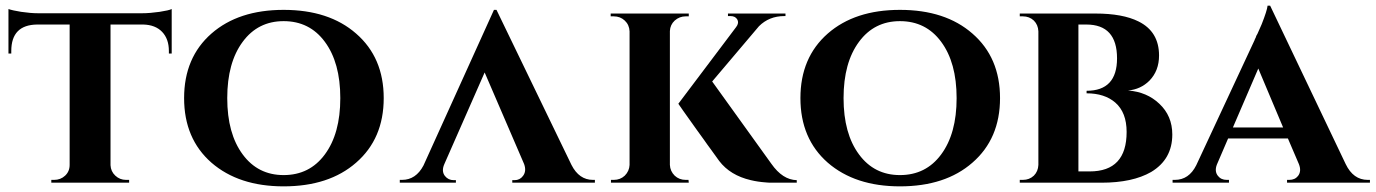

<svg xmlns="http://www.w3.org/2000/svg" viewBox="-20 -648 4879 681"><path d="M589 -458H579V-467Q579 -510 555 -535Q531 -560 488 -561H372V-62Q373 -40 389 -25Q405 -10 427 -10H438V0H162V-10H172Q195 -10 211 -25Q227 -40 227 -63V-561H112Q20 -560 20 -467V-458H10V-616Q24 -611 55 -606Q89 -601 115 -601H484Q511 -601 546 -606Q579 -611 589 -616Z M1243 -529Q1341 -444 1341 -300Q1341 -156 1243 -71Q1147 13 986 13Q827 13 730 -71Q633 -156 633 -300Q633 -444 730 -529Q826 -613 986 -613Q1147 -613 1243 -529ZM1132 -100Q1187 -174 1187 -300Q1187 -426 1132 -500Q1078 -573 986 -573Q895 -573 841 -500Q786 -426 786 -300Q786 -174 841 -100Q895 -27 986 -27Q1078 -27 1132 -100Z M1398 0V-10H1406Q1455 -10 1482 -61L1732 -613H1741L2007 -63Q2034 -10 2083 -10H2090V0H1797V-9H1805Q1824 -9 1835 -24Q1848 -41 1839 -66L1699 -391L1556 -66Q1545 -41 1558 -24Q1570 -9 1589 -9H1597V0Z M2423 0H2147V-10H2157Q2180 -10 2196 -25Q2212 -41 2213 -63V-537Q2212 -560 2196 -575Q2180 -590 2157 -590H2146V-600H2423V-590H2412Q2390 -590 2373 -575Q2357 -560 2356 -538V-63Q2357 -41 2373 -25Q2389 -10 2412 -10H2422ZM2716 -67Q2756 -10 2806 -9V0H2716Q2705 0 2696 -1Q2668 -3 2643 -9Q2570 -26 2531 -77Q2526 -84 2500 -120L2489 -135L2477 -152Q2462 -173 2451 -188Q2386 -279 2386 -280L2591 -552Q2602 -566 2595 -579Q2588 -591 2571 -591H2562V-600H2766V-591H2762Q2708 -591 2672 -555L2506 -359Z M3429 -529Q3527 -444 3527 -300Q3527 -156 3429 -71Q3333 13 3172 13Q3013 13 2916 -71Q2819 -156 2819 -300Q2819 -444 2916 -529Q3012 -613 3172 -613Q3333 -613 3429 -529ZM3318 -100Q3373 -174 3373 -300Q3373 -426 3318 -500Q3264 -573 3172 -573Q3081 -573 3027 -500Q2972 -426 2972 -300Q2972 -174 3027 -100Q3081 -27 3172 -27Q3264 -27 3318 -100Z M3865 -600Q3962 -600 4018 -572Q4091 -536 4091 -451Q4091 -397 4057 -362Q4026 -331 3981 -327Q4048 -322 4092 -280Q4138 -237 4138 -171Q4138 -83 4063 -38Q3997 0 3887 0H3597V-10H3608Q3631 -10 3647 -25Q3662 -40 3663 -63V-537Q3662 -560 3647 -575Q3631 -590 3608 -590H3597V-600ZM3845 -40Q3976 -40 3976 -180Q3976 -249 3936 -284Q3898 -317 3834 -317V-326Q3942 -326 3942 -441Q3942 -561 3833 -561H3805V-40Z M4753 -66Q4780 -10 4831 -10H4839V0H4545V-10H4553Q4573 -10 4584 -24Q4597 -41 4587 -66L4548 -157H4336L4296 -64Q4287 -40 4300 -24Q4311 -10 4331 -10H4339V0H4139V-10H4147Q4197 -10 4223 -62L4430 -506Q4430 -508 4434 -515L4436 -521L4440 -528Q4448 -547 4455 -562Q4474 -610 4476 -628H4485ZM4531 -196 4443 -405 4353 -196Z"/></svg>

Font: Cinzel Bold(RUS BY LYAJKA)
Style: Regular
Weight: 700
Designer: Natanael Gama
Version: Version 1.001;PS 001.001;hotconv 1.0.56;makeotf.lib2.0.21325